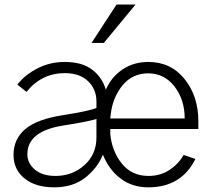

<svg xmlns="http://www.w3.org/2000/svg" viewBox="-20 -801 931 839"><path d="M39.1 -124Q39.1 -193.4 90.3 -236.8Q141.6 -280.3 255.9 -297.9Q368.2 -315.4 401.4 -329.1V-358.4Q401.4 -410.2 365.2 -445.8Q329.1 -481.4 262.7 -481.4Q162.1 -481.4 95.7 -399.4L55.7 -431.6Q90.8 -475.6 145 -502.9Q199.2 -530.3 262.7 -530.3Q338.9 -530.3 382.8 -496.6Q426.8 -462.9 442.4 -409.2Q466.8 -464.8 515.6 -497.6Q564.5 -530.3 627.9 -530.3Q726.6 -530.3 786.6 -455.6Q846.7 -380.9 846.7 -271.5V-237.3H461.9V-215.8Q468.8 -140.6 512.2 -86.4Q555.7 -32.2 628.9 -32.2Q681.6 -32.2 721.7 -59.1Q761.7 -85.9 782.2 -124L834 -106.4Q772.5 17.6 627.9 17.6Q557.6 17.6 506.8 -21Q456.1 -59.6 429.7 -125Q405.3 -65.4 351.6 -23.9Q297.9 17.6 216.8 17.6Q134.8 17.6 86.9 -21.5Q39.1 -60.5 39.1 -124ZM99.6 -127Q99.6 -87.9 132.3 -60.1Q165 -32.2 222.7 -32.2Q295.9 -32.2 348.6 -79.1Q401.4 -126 401.4 -200.2V-281.2Q365.2 -269.5 258.8 -252.9Q99.6 -228.5 99.6 -127ZM461.9 -283.2H787.1Q787.1 -365.2 742.7 -422.9Q698.2 -480.5 627.9 -480.5Q558.6 -480.5 515.6 -428.2Q472.7 -376 463.9 -301.8ZM379.9 -613.3 489.3 -781.2H572.3L433.6 -613.3Z"/></svg>

Font: Gothic A1 Light
Style: Regular
Weight: 300
Version: Version 2.50